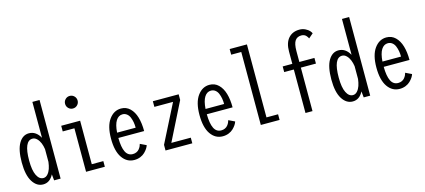

<svg xmlns="http://www.w3.org/2000/svg" viewBox="-61 -1342 4173 1887"><g transform="rotate(-15 2025.0 -398.0)"><path d="M375.5 0H309.5L303 -62.5Q265.5 11 196.5 11Q131.5 11 89.5 -55.8Q47.5 -122.5 47.5 -251Q47.5 -380.5 86.2 -445.8Q125 -511 188.5 -511Q260.5 -511 302.5 -435V-800H375.5ZM122.5 -251Q122.5 -151 147.8 -100Q173 -49 214.5 -49Q239.5 -49 258.5 -70.2Q277.5 -91.5 287.8 -121.8Q298 -152 302.5 -189.5V-319.5Q297.5 -353.5 286 -382Q274.5 -410.5 254.2 -430.8Q234 -451 209.5 -451Q122.5 -451 122.5 -251Z M671.5 -634Q645 -634 626.5 -652.8Q608 -671.5 608 -698Q608 -724.5 626.5 -743.2Q645 -762 671.5 -762Q698.5 -762 717 -743.2Q735.5 -724.5 735.5 -698Q735.5 -671.5 717 -652.8Q698.5 -634 671.5 -634ZM708 -57.5H825.5V0H634.5V-442.5H515.5V-500H708Z M1278 -98.5Q1273 -82.5 1261.8 -65.2Q1250.5 -48 1232.2 -30Q1214 -12 1185.8 -0.5Q1157.5 11 1124.5 11Q1048.5 11 1002 -56Q955.5 -123 955.5 -250.5Q955.5 -377.5 1004.2 -444.8Q1053 -512 1126 -512Q1179.5 -512 1216.8 -476Q1254 -440 1271.8 -379.5Q1289.5 -319 1289.5 -239H1027Q1028 -144 1051.5 -96.5Q1075 -49 1124.5 -49Q1145.5 -49 1162.5 -57Q1179.5 -65 1190 -78Q1200.5 -91 1206.5 -103.5Q1212.5 -116 1215.5 -128.5ZM1125.5 -453Q1085 -453 1059.5 -413.2Q1034 -373.5 1028.5 -292.5H1217.5Q1217.5 -322 1212.8 -348.8Q1208 -375.5 1198 -399.8Q1188 -424 1169.2 -438.5Q1150.5 -453 1125.5 -453Z M1517.5 -57.5H1715.5V0H1443V-57.5L1638 -442.5H1448V-500H1710.5V-442.5Z M2178 -98.5Q2173 -82.5 2161.8 -65.2Q2150.5 -48 2132.2 -30Q2114 -12 2085.8 -0.5Q2057.5 11 2024.5 11Q1948.5 11 1902 -56Q1855.5 -123 1855.5 -250.5Q1855.5 -377.5 1904.2 -444.8Q1953 -512 2026 -512Q2079.5 -512 2116.8 -476Q2154 -440 2171.8 -379.5Q2189.5 -319 2189.5 -239H1927Q1928 -144 1951.5 -96.5Q1975 -49 2024.5 -49Q2045.5 -49 2062.5 -57Q2079.5 -65 2090 -78Q2100.5 -91 2106.5 -103.5Q2112.5 -116 2115.5 -128.5ZM2025.5 -453Q1985 -453 1959.5 -413.2Q1934 -373.5 1928.5 -292.5H2117.5Q2117.5 -322 2112.8 -348.8Q2108 -375.5 2098 -399.8Q2088 -424 2069.2 -438.5Q2050.5 -453 2025.5 -453Z M2485.5 -57.5H2603.5V0H2412.5V-742.5H2310V-800H2485.5Z M2769 -500H2867V-626Q2867 -713 2908.2 -760Q2949.5 -807 3021 -807Q3053.5 -807 3080.5 -793.2Q3107.5 -779.5 3120 -765.2Q3132.5 -751 3138 -738.5L3091.5 -698.5Q3089 -705.5 3084.5 -712.2Q3080 -719 3072.2 -727.8Q3064.5 -736.5 3052 -741.8Q3039.5 -747 3024.5 -747Q2981.5 -747 2960 -715.8Q2938.5 -684.5 2938.5 -611.5V-500H3092V-442.5H2938.5V0H2867V-442.5H2769Z M3525.5 0H3459.5L3453 -62.5Q3415.5 11 3346.5 11Q3281.5 11 3239.5 -55.8Q3197.5 -122.5 3197.5 -251Q3197.5 -380.5 3236.2 -445.8Q3275 -511 3338.5 -511Q3410.5 -511 3452.5 -435V-800H3525.5ZM3272.5 -251Q3272.5 -151 3297.8 -100Q3323 -49 3364.5 -49Q3389.5 -49 3408.5 -70.2Q3427.5 -91.5 3437.8 -121.8Q3448 -152 3452.5 -189.5V-319.5Q3447.5 -353.5 3436 -382Q3424.5 -410.5 3404.2 -430.8Q3384 -451 3359.5 -451Q3272.5 -451 3272.5 -251Z M3978 -98.5Q3973 -82.5 3961.8 -65.2Q3950.5 -48 3932.2 -30Q3914 -12 3885.8 -0.5Q3857.5 11 3824.5 11Q3748.5 11 3702 -56Q3655.5 -123 3655.5 -250.5Q3655.5 -377.5 3704.2 -444.8Q3753 -512 3826 -512Q3879.5 -512 3916.8 -476Q3954 -440 3971.8 -379.5Q3989.5 -319 3989.5 -239H3727Q3728 -144 3751.5 -96.5Q3775 -49 3824.5 -49Q3845.5 -49 3862.5 -57Q3879.5 -65 3890 -78Q3900.5 -91 3906.5 -103.5Q3912.5 -116 3915.5 -128.5ZM3825.5 -453Q3785 -453 3759.5 -413.2Q3734 -373.5 3728.5 -292.5H3917.5Q3917.5 -322 3912.8 -348.8Q3908 -375.5 3898 -399.8Q3888 -424 3869.2 -438.5Q3850.5 -453 3825.5 -453Z"/></g></svg>

Font: League Mono Condensed Light
Style: Regular
Weight: 300
Width: 1
Designer: Tyler Finck
Foundry: The League of Moveable Type / Tyler Finck
Version: Version 2.210